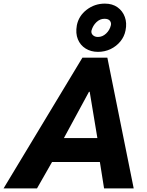

<svg xmlns="http://www.w3.org/2000/svg" viewBox="-69 -1037 811 1057"><path d="M-49.3 0 384.8 -719.7H522L667 0H503.9L474.6 -184.6L472.2 -246.1L424.8 -531.7H420.9L266.1 -246.1L239.7 -184.1L134.8 0ZM145.5 -145 173.3 -276.9H559.1L532.2 -145ZM470.2 -751.5Q431.6 -751.5 402.3 -769.8Q373 -788.1 359.6 -820.8Q346.2 -853.5 354 -897.5Q364.3 -949.7 408.2 -983.4Q452.1 -1017.1 508.3 -1017.1Q549.8 -1017.1 578.1 -996.8Q606.4 -976.6 618.4 -943.1Q630.4 -909.7 622.1 -869.6Q615.7 -835.9 593.8 -809.1Q571.8 -782.2 539.8 -766.8Q507.8 -751.5 470.2 -751.5ZM470.2 -833.5Q495.1 -833.5 515.1 -852.3Q535.2 -871.1 541.5 -898.4Q544.4 -912.1 535.9 -922.9Q527.3 -933.6 505.9 -933.6Q481.4 -933.6 461.9 -915Q442.4 -896.5 434.6 -868.7Q431.6 -854 442.1 -843.8Q452.6 -833.5 470.2 -833.5Z"/></svg>

Font: Reddit Sans ExtraBold
Style: Italic
Weight: 800
Italic angle: -11.25°
Designer: Stephen Hutchings
Version: Version 1.013